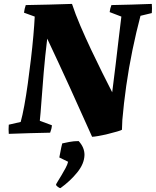

<svg xmlns="http://www.w3.org/2000/svg" viewBox="-20 -680 799 984"><path d="M452 21Q396 -105 338.5 -231Q281 -357 222 -482Q211 -391 204 -308.5Q197 -226 192.5 -162Q188 -98 184 -61L246 -38Q245 -20 237 0Q184 1 131 2.5Q78 4 25 6Q23 -17 25 -41L86 -55Q95 -87 104.5 -138.5Q114 -190 122.5 -251.5Q131 -313 138.5 -376.5Q146 -440 151 -497Q156 -554 158 -595L103 -615Q104 -625 106.5 -635Q109 -645 112 -654Q172 -655 231 -656.5Q290 -658 349 -660Q366 -608 392 -547.5Q418 -487 447 -425.5Q476 -364 504 -308Q532 -252 555 -207Q564 -276 572.5 -347.5Q581 -419 588.5 -483.5Q596 -548 602 -595L542 -618Q544 -636 551 -654Q603 -655 655 -656.5Q707 -658 758 -660Q760 -637 758 -613L700 -599Q678 -516 659 -424Q640 -332 627 -240Q614 -148 607 -65L605 -15Q601 -12 580.5 -6Q560 0 533.5 6.5Q507 13 484 17Q461 21 452 21ZM290 284Q284 284 275.5 277Q267 270 267 267Q267 264 275.5 250.5Q284 237 295 218.5Q306 200 316 181.5Q326 163 329 149L284 127Q285 122 288 106.5Q291 91 294 75.5Q297 60 299 55Q312 52 335 47.5Q358 43 383 43Q413 75 413 114Q412 159 376 203.5Q340 248 290 284Z"/></svg>

Font: Albura ExtraBold
Style: Italic
Weight: 758
Italic angle: -7°
Designer: Mercedes Jáuregui
Foundry: Omnibus-Type Team
Version: Version 1.000; ttfautohint (v1.8.3)